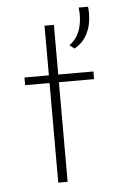

<svg xmlns="http://www.w3.org/2000/svg" viewBox="-47 -640 409 674"><g transform="rotate(-5 157.0 -303.0)"><path d="M131 -553H164V-378H288V-351H164V0H131V-351H45V-378H131ZM229 -464 212 -477Q240 -497 250.5 -531Q261 -565 256 -606H289Q292 -580 288 -553Q284 -526 270 -502.5Q256 -479 229 -464Z"/></g></svg>

Font: Josefin Sans Thin ExtraLight
Style: Regular
Weight: 250
Version: Version 2.001